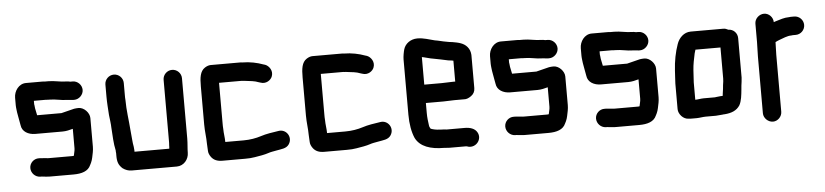

<svg xmlns="http://www.w3.org/2000/svg" viewBox="-41 -774 4564 1062"><g transform="rotate(-5 2241.5 -243.0)"><path d="M375 -487H362C354 -489 347 -490 340 -490C308 -490 275 -500 242 -500H222C215 -501 208 -501 202 -501H117C77 -501 50 -462 50 -425V-383C50 -376 51 -368 52 -359L54 -343C55 -337 56 -331 57 -326C59 -309 65 -288 67 -271C71 -235 105 -216 144 -216H295C317 -216 334 -221 353 -226V-118C353 -103 348 -92 346 -78V-77C342 -76 338 -76 335 -76H210C205 -76 199 -76 194 -77C184 -77 169 -80 158 -80H152C124 -81 100 -58 100 -30C100 -2 123 21 150 22H156C159 22 162 22 165 23L187 25C195 26 203 26 210 26H335C381 26 417 15 431 -18L437 -30C441 -39 444 -48 446 -58C450 -77 455 -97 455 -118V-277C455 -306 425 -338 395 -338C386 -338 378 -337 370 -336C345 -330 322 -324 298 -318H163C160 -332 158 -344 155 -357L153 -375C152 -378 152 -380 152 -383V-399H219C226 -398 233 -398 240 -398C273 -398 304 -388 336 -388C346 -388 359 -385 369 -385H375C402 -385 426 -409 426 -436C426 -463 403 -487 375 -487Z M975 -39C975 -63 979 -90 979 -117V-452C979 -480 956 -503 928 -503C900 -503 877 -480 877 -452V-116C877 -106 877 -97 876 -89C876 -84 876 -77 875 -70H682V-78C681 -92 680 -103 677 -117L675 -137C673 -154 671 -175 670 -192C666 -248 657 -302 657 -359C656 -368 656 -377 656 -386V-454C656 -482 633 -505 605 -505C577 -505 554 -482 554 -454V-386C554 -353 557 -318 559 -285C561 -267 566 -232 566 -214C569 -171 570 -125 579 -86C579 -81 579 -76 580 -71V-56C580 -22 587 -4 608 15C623 26 640 32 657 32H908C947 32 975 -2 975 -39Z M1182 -153C1181 -162 1181 -174 1181 -187V-409H1299C1304 -409 1309 -409 1314 -408C1317 -408 1321 -408 1326 -407C1351 -404 1379 -402 1400 -393L1410 -390C1440 -379 1468 -399 1475 -420C1486 -450 1465 -478 1444 -486L1434 -489C1402 -501 1360 -510 1319 -510C1314 -511 1308 -511 1301 -511H1144C1133 -511 1122 -507 1111 -500C1083 -482 1079 -446 1079 -398V-187C1079 -147 1085 -115 1085 -79C1085 -66 1087 -53 1087 -40C1087 -29 1092 -16 1101 -4C1115 14 1134 22 1163 22H1289C1308 22 1326 21 1342 18C1367 14 1398 9 1418 2C1432 -3 1448 -5 1463 -8C1493 -14 1520 -14 1535 -36C1561 -74 1529 -123 1485 -115C1452 -110 1416 -105 1386 -95C1358 -86 1325 -80 1289 -80H1187C1187 -105 1182 -128 1182 -153Z M1747 -153C1746 -162 1746 -174 1746 -187V-409H1864C1869 -409 1874 -409 1879 -408C1882 -408 1886 -408 1891 -407C1916 -404 1944 -402 1965 -393L1975 -390C2005 -379 2033 -399 2040 -420C2051 -450 2030 -478 2009 -486L1999 -489C1967 -501 1925 -510 1884 -510C1879 -511 1873 -511 1866 -511H1709C1698 -511 1687 -507 1676 -500C1648 -482 1644 -446 1644 -398V-187C1644 -147 1650 -115 1650 -79C1650 -66 1652 -53 1652 -40C1652 -29 1657 -16 1666 -4C1680 14 1699 22 1728 22H1854C1873 22 1891 21 1907 18C1932 14 1963 9 1983 2C1997 -3 2013 -5 2028 -8C2058 -14 2085 -14 2100 -36C2126 -74 2094 -123 2050 -115C2017 -110 1981 -105 1951 -95C1923 -86 1890 -80 1854 -80H1752C1752 -105 1747 -128 1747 -153Z M2470 -200H2524C2536 -199 2549 -204 2563 -214C2577 -224 2585 -238 2585 -257V-441C2584 -458 2579 -473 2568 -486C2549 -509 2521 -515 2486 -521L2469 -523C2464 -524 2458 -525 2453 -526C2433 -529 2411 -536 2390 -539C2360 -546 2330 -558 2295 -558C2257 -558 2227 -535 2218 -505C2214 -492 2209 -465 2209 -449V-142C2209 -91 2217 -45 2232 -11C2257 39 2315 58 2389 58C2399 58 2408 60 2420 60H2512C2516 60 2520 62 2523 63C2567 74 2604 27 2581 -12C2569 -33 2544 -42 2512 -42H2412C2405 -43 2397 -44 2389 -44C2385 -44 2380 -44 2374 -45C2356 -45 2339 -49 2325 -54C2323 -58 2317 -66 2317 -74C2314 -96 2311 -117 2311 -143V-198H2408C2423 -198 2456 -200 2470 -200ZM2408 -300H2311V-453L2321 -451C2336 -448 2356 -441 2372 -439C2400 -434 2427 -428 2455 -422L2472 -420C2475 -419 2479 -419 2483 -418V-302H2470C2457 -302 2423 -300 2408 -300Z M3012 -487H2999C2991 -489 2984 -490 2977 -490C2945 -490 2912 -500 2879 -500H2859C2852 -501 2845 -501 2839 -501H2754C2714 -501 2687 -462 2687 -425V-383C2687 -376 2688 -368 2689 -359L2691 -343C2692 -337 2693 -331 2694 -326C2696 -309 2702 -288 2704 -271C2708 -235 2742 -216 2781 -216H2932C2954 -216 2971 -221 2990 -226V-118C2990 -103 2985 -92 2983 -78V-77C2979 -76 2975 -76 2972 -76H2847C2842 -76 2836 -76 2831 -77C2821 -77 2806 -80 2795 -80H2789C2761 -81 2737 -58 2737 -30C2737 -2 2760 21 2787 22H2793C2796 22 2799 22 2802 23L2824 25C2832 26 2840 26 2847 26H2972C3018 26 3054 15 3068 -18L3074 -30C3078 -39 3081 -48 3083 -58C3087 -77 3092 -97 3092 -118V-277C3092 -306 3062 -338 3032 -338C3023 -338 3015 -337 3007 -336C2982 -330 2959 -324 2935 -318H2800C2797 -332 2795 -344 2792 -357L2790 -375C2789 -378 2789 -380 2789 -383V-399H2856C2863 -398 2870 -398 2877 -398C2910 -398 2941 -388 2973 -388C2983 -388 2996 -385 3006 -385H3012C3039 -385 3063 -409 3063 -436C3063 -463 3040 -487 3012 -487Z M3516 -487H3503C3495 -489 3488 -490 3481 -490C3449 -490 3416 -500 3383 -500H3363C3356 -501 3349 -501 3343 -501H3258C3218 -501 3191 -462 3191 -425V-383C3191 -376 3192 -368 3193 -359L3195 -343C3196 -337 3197 -331 3198 -326C3200 -309 3206 -288 3208 -271C3212 -235 3246 -216 3285 -216H3436C3458 -216 3475 -221 3494 -226V-118C3494 -103 3489 -92 3487 -78V-77C3483 -76 3479 -76 3476 -76H3351C3346 -76 3340 -76 3335 -77C3325 -77 3310 -80 3299 -80H3293C3265 -81 3241 -58 3241 -30C3241 -2 3264 21 3291 22H3297C3300 22 3303 22 3306 23L3328 25C3336 26 3344 26 3351 26H3476C3522 26 3558 15 3572 -18L3578 -30C3582 -39 3585 -48 3587 -58C3591 -77 3596 -97 3596 -118V-277C3596 -306 3566 -338 3536 -338C3527 -338 3519 -337 3511 -336C3486 -330 3463 -324 3439 -318H3304C3301 -332 3299 -344 3296 -357L3294 -375C3293 -378 3293 -380 3293 -383V-399H3360C3367 -398 3374 -398 3381 -398C3414 -398 3445 -388 3477 -388C3487 -388 3500 -385 3510 -385H3516C3543 -385 3567 -409 3567 -436C3567 -463 3544 -487 3516 -487Z M3797 -86V-183C3798 -204 3800 -229 3801 -250C3803 -282 3810 -314 3816 -342L3822 -362H3961V-190C3960 -181 3960 -176 3960 -174C3959 -168 3958 -161 3957 -153L3955 -132L3952 -111L3950 -95L3949 -94C3943 -94 3937 -94 3931 -93L3913 -91C3909 -90 3906 -90 3903 -90H3844C3829 -90 3811 -86 3797 -86ZM4013 -456C4004 -461 3995 -464 3986 -464H3805C3766 -464 3738 -434 3727 -401C3712 -359 3702 -309 3699 -256L3697 -222C3696 -209 3696 -196 3695 -185V-43C3695 -15 3722 15 3751 15C3756 16 3764 16 3773 16H3796C3811 16 3831 12 3846 12H3903C3914 12 3929 9 3940 9C3945 8 3949 8 3952 8C3990 5 4019 -6 4037 -34C4050 -57 4053 -90 4056 -120L4058 -142C4060 -160 4062 -165 4063 -186V-405C4063 -433 4041 -456 4013 -456Z M4165 -476V-374C4165 -350 4163 -319 4163 -293V21C4163 48 4188 72 4215 72C4242 72 4265 48 4265 21V-295C4265 -317 4267 -344 4267 -365C4274 -369 4279 -371 4289 -375C4310 -382 4333 -394 4358 -394C4362 -395 4367 -395 4372 -395H4382C4410 -395 4433 -418 4433 -446C4433 -474 4410 -497 4382 -497H4372C4365 -497 4358 -497 4353 -496C4327 -496 4302 -487 4279 -480L4267 -476C4267 -503 4244 -527 4217 -527C4190 -527 4165 -504 4165 -476Z"/></g></svg>

Font: Electronic
Style: UltBlk
Weight: 500
Version: Version 1.011